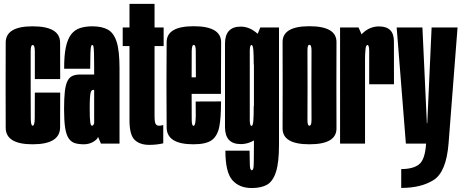

<svg xmlns="http://www.w3.org/2000/svg" viewBox="-20 -742 2386 992"><path d="M148.5 3.5Q290 3.5 290.5 -84Q291 -171.5 291 -263.5H160Q160 -167 159.5 -129.8Q159 -92.5 148.5 -92.5Q139.5 -92.5 139 -129.5Q138.5 -166.5 138.5 -299.5Q138.5 -442.5 138.5 -476Q138.5 -509.5 148.5 -509.5Q160 -509.5 160 -476.2Q160 -443 160 -333.5H291Q291 -438 290.5 -522Q290 -606 148.5 -606Q10 -606 9.5 -522.8Q9 -439.5 9 -299.5Q9 -166.5 9.5 -81.5Q10 3.5 148.5 3.5Z M414 3.5Q427.5 3.5 439.8 0Q452 -3.5 461.8 -9.2Q471.5 -15 478.2 -21.5Q485 -28 486.5 -35L501.5 0H597.5V-389Q597.5 -479 582.8 -525.5Q568 -572 537.2 -589Q506.5 -606 457 -606Q420.5 -606 393 -596.8Q365.5 -587.5 347.5 -564.2Q329.5 -541 320.2 -497.8Q311 -454.5 311.5 -387H446Q446.5 -438.5 447.2 -465Q448 -491.5 450 -500.5Q452 -509.5 456.5 -509.5Q461.5 -509.5 463.2 -499.8Q465 -490 465.8 -463.8Q466.5 -437.5 466.5 -387.5V-357H394.5Q369.5 -357 353.2 -349.2Q337 -341.5 327.8 -321.8Q318.5 -302 314.8 -267.5Q311 -233 311 -178Q311 -118.5 316.5 -82.2Q322 -46 334.8 -27.2Q347.5 -8.5 366.8 -2.5Q386 3.5 414 3.5ZM455.5 -92.5Q453 -92.5 450.5 -95.8Q448 -99 446.5 -108.2Q445 -117.5 444.2 -135.8Q443.5 -154 443.5 -185Q443.5 -216 444.8 -234.8Q446 -253.5 448 -262.2Q450 -271 453.5 -274.2Q457 -277.5 461 -277.5H466.5V-106Q466 -103.5 464.2 -99.8Q462.5 -96 460.2 -94.2Q458 -92.5 455.5 -92.5Z M751.5 6.5Q788.5 6.5 823.5 -1.5V-96.5Q815.5 -92.5 801 -92.5Q790 -92.5 784.2 -101.5Q778.5 -110.5 778.5 -144V-504H825.5V-600H778.5V-722H649V-600H614V-504H649V-121Q649 -45 675.8 -19.2Q702.5 6.5 751.5 6.5Z M979.5 3.5V-92Q970 -92 970.5 -129Q970 -165.5 970 -302.5Q970 -443 970.5 -476Q971 -510 980.5 -510Q992 -510 991.5 -477Q991.5 -445.5 992 -342.5H959V-257H1121.5Q1121.5 -279.5 1121.5 -302.5Q1121.5 -441.5 1122.5 -524.5Q1121.5 -606.5 980.5 -606.5Q841 -606.5 841 -524Q840 -441 840 -303.5Q840 -175 841 -85.5Q840 3.5 979.5 3.5ZM979.5 -92V3.5Q1043.5 3.5 1073.5 -17.5Q1102.5 -38.5 1112.5 -84.5Q1122 -128.5 1122 -218L991 -217.5Q991 -176.5 991.5 -144Q991 -112.5 987.5 -102Q985 -92 979.5 -92Z M1280.5 229.5Q1330 229.5 1360 212.2Q1390 195 1405.8 146.5Q1421.5 98 1421.5 6.5V-600H1325L1292 -520.5V7Q1292 112.5 1289.5 125Q1287 137.5 1281 137.5Q1276 137.5 1273.2 129.2Q1270.5 121 1270.5 97.8Q1270.5 74.5 1269.5 36.5H1144.5Q1144.5 148 1180.5 188.8Q1216.5 229.5 1280.5 229.5ZM1224 2.5Q1271 2.5 1313.2 -30.8Q1355.5 -64 1355.5 -145L1291 -195Q1291 -141.5 1288.8 -116.5Q1286.5 -91.5 1279.5 -91.5Q1270.5 -91.5 1270.5 -123.5Q1270.5 -155.5 1270.5 -301Q1270.5 -445 1270.5 -477.2Q1270.5 -509.5 1279.5 -509.5Q1286.5 -509.5 1288.8 -484.8Q1291 -460 1291 -408L1354 -448.5Q1354 -528 1312.5 -566.2Q1271 -604.5 1224 -604.5Q1142.5 -604.5 1142.5 -516.8Q1142.5 -429 1142.5 -301Q1142.5 -173 1142.5 -85.2Q1142.5 2.5 1224 2.5Z M1578.5 3.5Q1719 3.5 1718.5 -78.8Q1718 -161 1718 -301Q1718 -442 1718.5 -524.2Q1719 -606.5 1578.5 -606.5Q1439.5 -606.5 1440 -524.2Q1440.5 -442 1440.5 -301Q1440.5 -161 1440 -78.8Q1439.5 3.5 1578.5 3.5ZM1578.5 -92.5Q1568 -92.5 1568.5 -124Q1569 -155.5 1569 -301Q1569 -447.5 1568.5 -479Q1568 -510.5 1578.5 -510.5Q1590 -510.5 1589.5 -479Q1589 -447.5 1589 -301Q1589 -155.5 1589.5 -124Q1590 -92.5 1578.5 -92.5Z M1887.5 -306.5H2015.5Q2015.5 -453.5 2015.2 -529.5Q2015 -605.5 1938 -605.5Q1890.5 -605.5 1853.8 -570.5Q1817 -535.5 1817 -444.5L1866 -438Q1866 -460.5 1868.2 -485Q1870.5 -509.5 1878.5 -509.5Q1887.5 -509.5 1887.5 -478Q1887.5 -446.5 1887.5 -306.5ZM1737 0H1866V-524.5L1832.5 -600H1737Z M2077 0H2297.5L2344 -600H2210L2187.5 -105.5H2185.5L2162.5 -600H2029.5ZM2053 229Q2156 229 2220.8 187.8Q2285.5 146.5 2297.5 0H2181.5Q2176 83 2145.2 107.2Q2114.5 131.5 2053 131.5Z"/></svg>

Font: Anybody UltraCondensed
Style: Bold
Weight: 700
Width: 1
Version: Version 1.113;gftools[0.9.25]